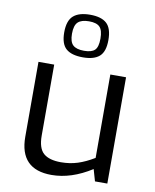

<svg xmlns="http://www.w3.org/2000/svg" viewBox="-89 -876 767 950"><g transform="rotate(10 294.0 -401.0)"><path d="M75 -158V-534H154V-178Q154 -114 182.5 -89Q211 -64 270 -64Q315 -64 354 -76.5Q393 -89 436 -115V-534H515V0H453L436 -59Q334 6 235 6Q75 6 75 -158ZM175 -700Q175 -759 203 -783.5Q231 -808 287 -808Q343 -808 370 -783.5Q397 -759 397 -700Q397 -642 370 -618Q343 -594 287 -594Q230 -594 202.5 -618Q175 -642 175 -700ZM357 -700Q357 -742 341 -758.5Q325 -775 287 -775Q249 -775 231.5 -758.5Q214 -742 214 -700Q214 -659 231.5 -643Q249 -627 287 -627Q325 -627 341 -642.5Q357 -658 357 -700Z"/></g></svg>

Font: Exo
Style: Regular
Weight: 400
Designer: Natanael Gama
Foundry: Natanael Gama
Version: Version 1.500; ttfautohint (v1.6)